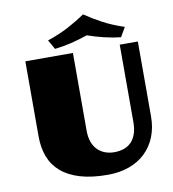

<svg xmlns="http://www.w3.org/2000/svg" viewBox="-99 -1025 1012 1122"><g transform="rotate(-10 406.5 -463.5)"><path d="M241.7 -822.8Q311.5 -846.2 366.7 -875.5Q421.9 -904.8 469.2 -937.5Q516.6 -904.8 571.5 -875.5Q626.5 -846.2 697.3 -822.8L665 -767.1Q618.2 -772 566.7 -784.4Q515.1 -796.9 469.2 -813Q423.3 -796.9 371.8 -784.4Q320.3 -772 273.4 -767.1ZM89.8 -725.6H372.1V-264.6Q372.1 -225.6 382.6 -197Q393.1 -168.5 411.9 -149.7Q430.7 -130.9 456.1 -121.6Q481.4 -112.3 510.7 -112.3Q543 -112.3 568.6 -121.6Q594.2 -130.9 612.3 -149.9Q630.4 -168.9 640.1 -197.8Q649.9 -226.6 649.9 -265.6V-725.6H757.3V-282.2Q757.3 -214.8 735.6 -160.6Q713.9 -106.4 673.8 -68.1Q633.8 -29.8 577.1 -9.3Q520.5 11.2 450.7 11.2Q355.5 11.2 287.1 -9Q218.8 -29.3 174.8 -67.1Q130.9 -105 110.4 -158.7Q89.8 -212.4 89.8 -279.8Z"/></g></svg>

Font: Poller One
Style: Regular
Weight: 400
Designer: Yvonne Schttler
Foundry: Yvonne Schttler
Version: Version 1.002